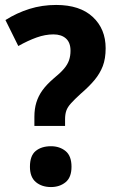

<svg xmlns="http://www.w3.org/2000/svg" viewBox="-20 -744 464 776"><path d="M119 -272Q119 -304 127 -330Q135 -356 151.5 -379Q168 -402 197 -427Q224 -449 238.5 -466Q253 -483 259 -500.5Q265 -518 265 -539Q265 -572 246.5 -588.5Q228 -605 196 -605Q163 -605 128 -592.5Q93 -580 54 -558L2 -663Q48 -692 99 -708Q150 -724 207 -724Q303 -724 355 -675.5Q407 -627 407 -549Q407 -507 395.5 -477Q384 -447 362 -420.5Q340 -394 305 -364Q281 -342 267 -326.5Q253 -311 248 -296.5Q243 -282 243 -262V-235H119ZM101 -70Q101 -115 124.5 -134Q148 -153 186 -153Q221 -153 245 -133.5Q269 -114 269 -70Q269 -27 245 -7.5Q221 12 186 12Q149 12 125 -8Q101 -28 101 -70Z"/></svg>

Font: Noto Sans Display SemiCondensed
Style: Regular
Weight: 400
Width: 4
Version: Version 2.003